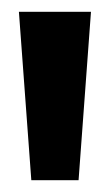

<svg xmlns="http://www.w3.org/2000/svg" viewBox="-20 -793 186 325"><path d="M33 -488 12 -773H134L113 -488Z"/></svg>

Font: Teachers ExtraBold
Style: Regular
Weight: 800
Designer: Alfredo Marco Pradil, Chank Diesel
Version: Version 1.001